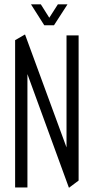

<svg xmlns="http://www.w3.org/2000/svg" viewBox="-20 -868 434 889"><path d="M344 -33 288 -95V-704H344ZM50 0V-681L107 -612V0ZM299 1 50 -681V-682L95 -708H96L344 -33V-32L300 1ZM185 -751 124 -847V-848H169L227 -756ZM186 -751 248 -848H292V-847L230 -751Z"/></svg>

Font: Foldit Light
Style: Regular
Weight: 300
Version: Version 1.003